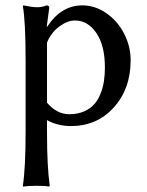

<svg xmlns="http://www.w3.org/2000/svg" viewBox="-20 -459 546 714"><path d="M75.2 32.2V-234.9Q75.2 -380.4 64.9 -436L66.9 -439Q99.6 -432.1 118.2 -432.1Q136.2 -432.1 153.8 -439Q163.1 -439 163.1 -429.2L153.8 -359.9H155.8Q207.5 -439 286.1 -439Q333.5 -439 375.2 -410.2Q417 -381.3 441.4 -334.2Q465.8 -287.1 465.8 -234.9Q465.8 -128.9 403.3 -59.6Q340.8 9.8 244.1 9.8Q194.8 9.8 154.8 -12.2V32.2Q154.8 161.1 165 231.9L163.1 234.9Q149.4 231.9 115.2 231.9Q99.6 231.9 87.4 232.7Q75.2 233.4 70.3 234.4L65.9 234.9L64.9 231.9Q75.2 165.5 75.2 32.2ZM154.8 -300.8V-77.1Q191.4 -34.2 237.8 -34.2Q268.6 -34.2 292.5 -44.7Q316.4 -55.2 330.8 -71.8Q345.2 -88.4 354.2 -111.6Q363.3 -134.8 366.7 -158.2Q370.1 -181.6 370.1 -208Q370.1 -289.6 338.4 -336.2Q306.6 -382.8 258.8 -382.8Q231 -382.8 200.7 -360.6Q170.4 -338.4 154.8 -300.8Z"/></svg>

Font: Linux Biolinum
Style: Regular
Weight: 400
Designer: Philipp H. Poll
Foundry: Philipp H. Poll
Version: Version 0.6.4